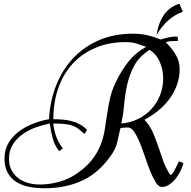

<svg xmlns="http://www.w3.org/2000/svg" viewBox="-20 -986 1020 1026"><path d="M838 -775Q865 -783 887 -787.5Q909 -792 929 -790L931 -767Q920 -766 903 -766.5Q886 -767 866 -760Q896 -731 918 -695.5Q940 -660 940 -617Q940 -571 925 -530.5Q910 -490 884.5 -456Q859 -422 825 -394.5Q791 -367 752 -346Q781 -315 797 -278Q813 -241 826 -202.5Q839 -164 852.5 -125.5Q866 -87 889 -53Q893 -49 899 -56Q905 -63 911.5 -74.5Q918 -86 924.5 -99.5Q931 -113 936 -124L960 -115Q955 -95 944.5 -72.5Q934 -50 918.5 -31Q903 -12 884.5 0.5Q866 13 845 13Q828 13 813 -10.5Q798 -34 783.5 -69.5Q769 -105 755.5 -146Q742 -187 727.5 -222.5Q713 -258 697 -281.5Q681 -305 662 -305Q652 -305 643 -303.5Q634 -302 624 -302Q615 -267 608 -232.5Q601 -198 581 -167Q515 -67 425 -23.5Q335 20 217 20Q177 20 138.5 13Q100 6 70 -12Q40 -30 22 -61Q4 -92 4 -139Q4 -187 26 -223Q48 -259 82.5 -284.5Q117 -310 159 -326Q201 -342 242 -349Q247 -446 280 -529.5Q313 -613 370.5 -674.5Q428 -736 508.5 -771Q589 -806 691 -806Q732 -806 768.5 -797.5Q805 -789 838 -775ZM265 -349Q289 -349 314 -347Q339 -345 362.5 -339Q386 -333 407 -321.5Q428 -310 445 -292L432 -270Q416 -283 404 -293.5Q392 -304 375 -311.5Q358 -319 332.5 -322.5Q307 -326 265 -326Q268 -290 280.5 -256Q293 -222 316 -193L296 -178Q271 -210 261 -249Q251 -288 246 -326Q210 -319 171 -305Q132 -291 100.5 -268.5Q69 -246 48.5 -213.5Q28 -181 28 -138Q28 -102 42 -76Q56 -50 79 -33Q102 -16 131.5 -8Q161 0 193 0Q244 0 296 -14.5Q348 -29 390 -58Q442 -94 471.5 -132Q501 -170 516.5 -209Q532 -248 539 -289Q546 -330 552 -373Q558 -416 568 -460.5Q578 -505 601 -552Q630 -611 667 -657.5Q704 -704 761 -736Q733 -746 708.5 -753.5Q684 -761 653 -761Q561 -761 489 -730Q417 -699 367 -644Q317 -589 291 -513.5Q265 -438 265 -349ZM780 -720Q724 -684 698 -636Q672 -588 660 -535Q648 -482 643.5 -428Q639 -374 628 -326Q676 -330 717 -350Q758 -370 788 -402Q818 -434 835 -476.5Q852 -519 852 -568Q852 -611 835 -652.5Q818 -694 780 -720ZM939 -966 957 -923Q871 -893 816 -798Q839 -937 939 -966Z"/></svg>

Font: Lucien Schoenschriftv CAT
Style: Regular
Weight: 400
Designer: Lucian Bernhard 1928
Foundry: CAT-Fonts Peter Wiegel
Version: Version 1.000